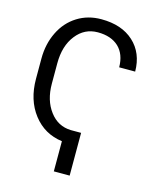

<svg xmlns="http://www.w3.org/2000/svg" viewBox="-131 -814 911 1093"><g transform="rotate(15 324.5 -267.5)"><path d="M384.8 -66.4H324.2C272.9 -67.9 231.4 -89.8 199.7 -132.3C167.5 -174.8 151.4 -228.5 151.4 -294.4V-413.6C151.4 -482.4 168 -538.1 201.7 -580.6C234.9 -623 277.3 -644 329.6 -644C381.8 -644 422.9 -629.9 452.6 -602.1C481.9 -574.2 497.1 -534.2 497.6 -482.9H591.8C591.3 -555.7 567.4 -613.8 520.5 -656.7C473.6 -699.7 410.2 -721.2 329.6 -721.2C277.3 -721.2 230.5 -708.5 189 -682.6C147.5 -656.7 114.7 -620.1 91.8 -573.2C68.8 -526.4 57.1 -474.1 57.1 -416.5V-297.4C57.1 -214.4 78.6 -145 121.6 -89.4C164.6 -33.7 221.2 -1.5 291.5 7.8V185.5H384.8Z"/></g></svg>

Font: Roboto
Style: Regular
Weight: 400
Designer: Google
Version: Version 2.137; 2017